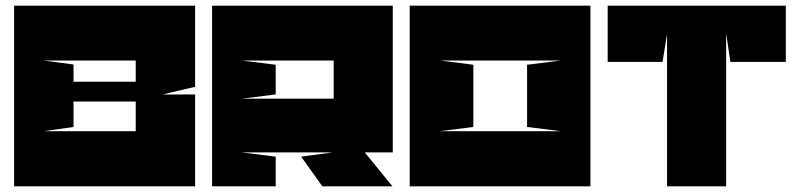

<svg xmlns="http://www.w3.org/2000/svg" viewBox="-20 -659 2829 679"><path d="M460 -300V-195H135L240 -210V-300H460ZM460 -445V-370H240V-431L135 -445H460ZM670 -639H30C30 -429 30 -218 30 0C240 0 460 0 670 0V-325H555L670 -352V-639Z M1160 -445V-310H834L955 -325V-430L834 -445H1160ZM1156 -120 1045 -105 1120 0H1368L1270 -120H1369V-639C1159 -639 940 -639 730 -639V0H955V-105L835 -120H1156Z M1537 -445H1964L1844 -430V-210L1964 -195H1535L1654 -210V-430L1537 -445ZM2068 0V-639H1429V0H2068Z M2339 0H2548V-541L2563 -440H2759V-639H2129V-440H2323L2339 -539V0Z"/></svg>

Font: Banana Brick
Style: Regular
Weight: 400
Designer: artmaker
Foundry: artmaker
Version: Version 4.000 2011 initial release